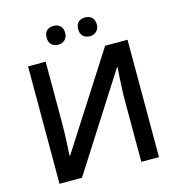

<svg xmlns="http://www.w3.org/2000/svg" viewBox="-128 -1017 1048 1128"><g transform="rotate(-15 396.0 -452.5)"><path d="M94.2 -713.9H201.2V-342.8Q201.2 -284.7 198.2 -225.3Q195.3 -166 193.8 -145H198.2L563 -713.9H699.2V0H591.8V-368.2Q591.8 -452.6 601.1 -573.2H597.2L231 0H94.2ZM243.2 -848.1Q243.2 -878.4 259.5 -891.8Q275.9 -905.3 299.3 -905.3Q325.2 -905.3 340.6 -890.1Q356 -875 356 -848.1Q356 -822.3 340.3 -806.6Q324.7 -791 299.3 -791Q275.9 -791 259.5 -805.2Q243.2 -819.3 243.2 -848.1ZM435.1 -848.1Q435.1 -878.4 451.4 -891.8Q467.8 -905.3 491.2 -905.3Q517.1 -905.3 532.7 -890.1Q548.3 -875 548.3 -848.1Q548.3 -821.8 532.2 -806.4Q516.1 -791 491.2 -791Q467.8 -791 451.4 -805.2Q435.1 -819.3 435.1 -848.1Z"/></g></svg>

Font: JBL Sans
Style: Semibold
Weight: 600
Version: Version 1.10